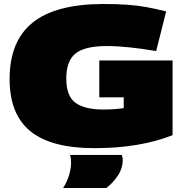

<svg xmlns="http://www.w3.org/2000/svg" viewBox="-20 -730 926 959"><path d="M28 -335Q28 -525 143.5 -617.5Q259 -710 497 -710Q562 -710 613.5 -706.5Q665 -703 711.5 -694.5Q758 -686 810 -673L760 -475Q690 -487 626.5 -493.5Q563 -500 514 -500Q404 -500 357.5 -463Q311 -426 311 -338Q311 -250 357 -216.5Q403 -183 497 -183Q526 -183 552.5 -185Q579 -187 598 -190V-244H476V-428H842V-55Q679 10 451 10Q236 10 132 -74.5Q28 -159 28 -335ZM295 209Q314 181 324.5 146.5Q335 112 335 84Q335 60 330 44H588Q593 55 593 68Q593 112 567 149.5Q541 187 511 209Z"/></svg>

Font: Georama Extended Black
Style: Regular
Weight: 900
Width: 7
Designer: Jean-Baptiste Levee
Foundry: Production Type
Version: Version 1.000